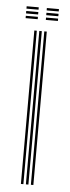

<svg xmlns="http://www.w3.org/2000/svg" viewBox="-51 -720 273 748"><g transform="rotate(5 85.0 -346.0)"><path d="M99.5 0V-600H109.2V0ZM60.5 0V-600H70.2V0ZM80 0V-600H89.8V0ZM101.5 -682.2V-691.5H148.8V-682.2ZM22.5 -645V-654.2H69.8V-645ZM22.5 -663.5V-673H69.8V-663.5ZM22.5 -682.2V-691.5H69.8V-682.2ZM101.5 -645V-654.2H148.8V-645ZM101.5 -663.5V-673H148.8V-663.5Z"/></g></svg>

Font: Big Shoulders Inline Text ExtraLight
Style: Regular
Weight: 250
Version: Version 2.002